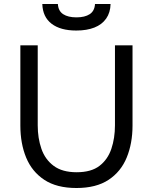

<svg xmlns="http://www.w3.org/2000/svg" viewBox="-20 -934 766 962"><path d="M363 8Q264 8 202 -33Q140 -74 111 -144.5Q82 -215 82 -305V-707H169V-306Q169 -242 187.5 -188.5Q206 -135 249 -103Q292 -71 364 -71Q437 -71 478.5 -103Q520 -135 538 -188.5Q556 -242 556 -306V-707H644V-305Q644 -216 615 -145Q586 -74 524 -33Q462 8 363 8ZM362 -781Q283 -781 238.5 -815Q194 -849 192 -914H270Q272 -879 296.5 -863Q321 -847 363 -847Q405 -847 429.5 -863Q454 -879 456 -914H534Q533 -871 512 -841Q491 -811 453 -796Q415 -781 362 -781Z"/></svg>

Font: Onest
Style: Regular
Weight: 400
Designer: Dmitri Voloshin, Andrey Kudryavtsev
Foundry: Dmitri Voloshin, Andrey Kudryavtsev
Version: Version 1.000;gftools[0.9.33]